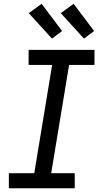

<svg xmlns="http://www.w3.org/2000/svg" viewBox="-20 -1000 540 1020"><path d="M27 0V-80H162L257 -655H132V-735H482V-655H347L252 -80H377V0ZM426 -795 303 -930 371 -980 480 -835ZM256 -795 133 -930 201 -980 310 -835Z"/></svg>

Font: Iosevka SS18 Medium
Style: Italic
Weight: 500
Italic angle: -9°
Monospace: yes
Designer: Belleve Invis
Foundry: Belleve Invis
Version: Version 25.1.1; ttfautohint (v1.8.4)